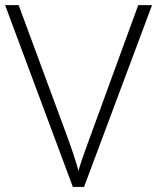

<svg xmlns="http://www.w3.org/2000/svg" viewBox="-20 -734 617 754"><path d="M522.9 -713.9H577.1L310.1 0H266.1L0 -713.9H53.2L232.9 -228Q273.9 -118.2 288.1 -63Q297.9 -99.6 326.7 -176.8Z"/></svg>

Font: JBL Sans
Style: Light
Weight: 300
Version: Version 1.10